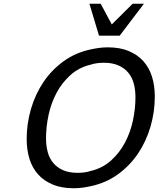

<svg xmlns="http://www.w3.org/2000/svg" viewBox="-20 -990 844 1022"><path d="M372 12Q308 12 261 -7.5Q214 -27 183 -61.5Q152 -96 137 -144Q122 -192 122 -250Q122 -332 145 -410.5Q168 -489 211.5 -553.5Q255 -618 318.5 -664Q382 -710 463 -727Q485 -732 507.5 -735Q530 -738 554 -738Q618 -738 665 -718.5Q712 -699 743 -664.5Q774 -630 789 -582Q804 -534 804 -476Q804 -394 781 -315.5Q758 -237 714.5 -172.5Q671 -108 607.5 -62Q544 -16 463 1Q441 6 418.5 9Q396 12 372 12ZM463 -80Q526 -95 571 -135.5Q616 -176 645 -230.5Q674 -285 687.5 -348Q701 -411 701 -472Q701 -512 692 -545.5Q683 -579 662.5 -603.5Q642 -628 610 -642Q578 -656 533 -656Q494 -656 463 -646Q400 -631 355 -590.5Q310 -550 281 -495.5Q252 -441 238.5 -378Q225 -315 225 -254Q225 -214 234 -180.5Q243 -147 263.5 -122.5Q284 -98 316 -84Q348 -70 393 -70Q432 -70 463 -80ZM617 -800H507L456 -970H516L575 -860L686 -970H746Z"/></svg>

Font: Perun
Style: Italic
Weight: 400
Italic angle: -12°
Foundry: Copyright (c) Stefan Peev, Context Ltd, 2016
Version: Version 1.027